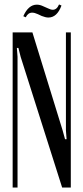

<svg xmlns="http://www.w3.org/2000/svg" viewBox="-20 -845 376 865"><path d="M262 -258 273 -218H280L277 -258V-699H299V0H260L73 -589L63 -629H56L59 -589V0H37V-699H126ZM96 -767 85 -772Q108 -824 146 -824Q159 -824 172 -818L197 -807Q209 -801 218 -801Q236 -801 246 -825L257 -820Q237 -766 198 -766Q191 -766 183.5 -768Q176 -770 168 -773L151 -781Q136 -788 125 -788Q106 -788 96 -767Z"/></svg>

Font: Moniqa SemBd Narrow Heading
Style: Regular
Weight: 600
Width: 4
Designer: Rajesh Rajput
Foundry: Rajesh Rajput
Version: Version 1.000